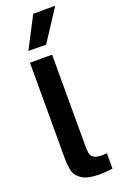

<svg xmlns="http://www.w3.org/2000/svg" viewBox="-189 -1066 720 1124"><g transform="rotate(-20 170.5 -504.5)"><path d="M64 -160V-750H202V-188Q202 -152 205.5 -134.5Q209 -117 225.5 -106.5Q242 -96 278 -96Q290 -96 306 -98V-2Q255 4 226 4Q152 4 116.5 -18.5Q81 -41 72.5 -74.5Q64 -108 64 -160ZM79 -818 180 -1013H317L189 -817Z"/></g></svg>

Font: Be Vietnam
Style: Bold
Weight: 700
Designer: Gabriel Lam
Foundry: TypeRant
Version: Version 4.000